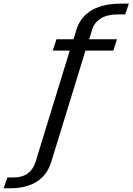

<svg xmlns="http://www.w3.org/2000/svg" viewBox="-208 -806 713 1032"><path d="M-188.5 206 -168.5 148H-137Q-89.5 148 -59.8 126.8Q-30 105.5 -17.5 66L167 -534H75.5L95.5 -595H187L204.5 -652Q228 -719.5 288.5 -753Q349 -786.5 442.5 -786.5H484.5L465 -728.5H426Q369.5 -728.5 335.2 -707.8Q301 -687 288.5 -650.5L271.5 -595H421L401 -534H251.5L66.5 67.5Q44 137 -12.2 171.5Q-68.5 206 -153 206Z"/></svg>

Font: Anybody
Style: Italic
Weight: 400
Italic angle: -10°
Designer: Tyler Finck
Foundry: Etcetera Type Company
Version: Version 1.010; ttfautohint (v1.8.3) -l 8 -r 50 -G 200 -x 14 